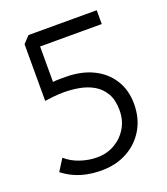

<svg xmlns="http://www.w3.org/2000/svg" viewBox="-129 -781 760 875"><g transform="rotate(-20 251.0 -343.0)"><path d="M214 4Q180 4 147.5 -2Q115 -8 85.5 -21Q56 -34 29 -55L65 -112Q94 -86 134.5 -72.5Q175 -59 215 -59Q263 -59 301 -81Q339 -103 361.5 -140.5Q384 -178 384 -226Q384 -276 365.5 -308Q347 -340 316.5 -358Q286 -376 248.5 -383Q211 -390 173 -390Q147 -390 123.5 -387.5Q100 -385 80 -382V-657L111 -690H442V-623H143V-451Q159 -453 174 -453Q189 -453 203 -453Q279 -453 335.5 -426Q392 -399 424 -349Q456 -299 456 -231Q456 -161 424.5 -108Q393 -55 338.5 -25.5Q284 4 214 4Z"/></g></svg>

Font: Kreon Light
Style: Regular
Weight: 300
Designer: Julia Petretta
Foundry: Julia Petretta and Eli Heuer
Version: Version 2.002